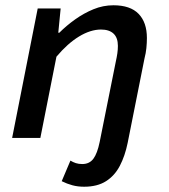

<svg xmlns="http://www.w3.org/2000/svg" viewBox="-20 -523 640 728"><path d="M299 185Q275 185 254.5 179.5Q234 174 214 164L247 86Q257 92 267.5 95.5Q278 99 292 99Q319 99 334 79Q349 59 358 15L419 -289Q423 -307 425 -321Q427 -335 427 -349Q427 -380 410.5 -395.5Q394 -411 363 -411Q323 -411 279.5 -384.5Q236 -358 194 -308L133 0H26L123 -491H210L201 -399H205Q232 -426 265 -449.5Q298 -473 334.5 -488Q371 -503 410 -503Q474 -503 505.5 -470.5Q537 -438 537 -379Q537 -360 535 -340.5Q533 -321 528 -302L464 19Q454 68 434.5 105.5Q415 143 382 164Q349 185 299 185Z"/></svg>

Font: Source Code Pro SemiBold
Style: Italic
Weight: 600
Italic angle: -11°
Monospace: yes
Designer: Paul D. Hunt, Teo Tuominen
Foundry: Adobe Systems Incorporated
Version: Version 1.016;hotconv 1.0.116;makeotfexe 2.5.65601